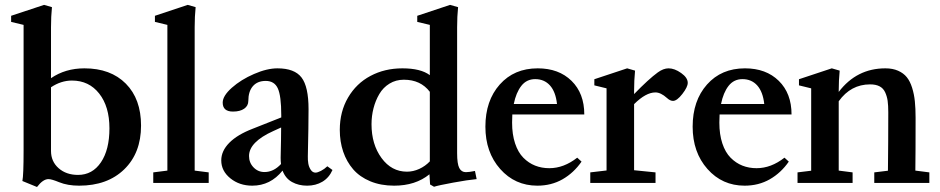

<svg xmlns="http://www.w3.org/2000/svg" viewBox="-20 -746 3835 783"><path d="M130.9 16.6 71.3 -7.8Q76.2 -31.2 76.2 -132.8V-644.5L25.4 -656.7V-681.6L159.7 -726.1L191.9 -716.8Q188 -679.2 188 -634.8V-427.2Q246.6 -467.3 324.2 -467.3Q431.2 -467.3 493.2 -404.8Q555.2 -342.3 555.2 -233.9Q555.2 -122.1 486.6 -55.4Q418 11.2 302.7 11.2Q255.9 11.2 221.2 -2.9Q190.4 -15.6 177.7 -15.6Q155.3 -15.6 130.9 16.6ZM188 -130.4Q188 -87.4 219 -60.1Q250 -32.7 298.3 -32.7Q356.9 -32.7 391.6 -84Q426.3 -135.3 426.3 -222.7Q426.3 -311.5 384.5 -364.5Q342.8 -417.5 273.4 -417.5Q229 -417.5 188 -390.1Z M605 0V-43L662.6 -50.3V-644.5L611.8 -656.7V-681.6L745.6 -726.1L777.8 -716.8Q773.9 -679.2 773.9 -634.8V-50.3L831.1 -43V0Z M1008.8 11.2Q956.5 11.2 919.4 -18.8Q882.3 -48.8 882.3 -91.8Q882.3 -130.4 915 -163.6Q947.8 -196.8 1009.8 -220.7L1127 -267.1V-276.4Q1127 -355 1113 -385.5Q1099.1 -416 1063.5 -416Q1029.8 -416 1011.2 -394.5Q992.7 -373 992.7 -334.5Q992.7 -314.5 975.8 -302.7Q959 -291 930.2 -291Q888.2 -291 888.2 -327.6Q888.2 -355 925.5 -388.2Q962.9 -421.4 1015.9 -444.3Q1068.8 -467.3 1111.3 -467.3Q1181.2 -467.3 1209.7 -429.9Q1238.3 -392.6 1238.3 -300.8Q1238.3 -235.8 1235.4 -108.9Q1234.9 -93.3 1237.3 -79.1Q1239.7 -64.9 1247.3 -53.5Q1254.9 -42 1266.6 -42Q1274.9 -42 1288.8 -49.1Q1302.7 -56.2 1314.9 -67.9L1335.9 -52.7Q1321.8 -21 1294.7 -4.9Q1267.6 11.2 1232.4 11.2Q1197.8 11.2 1170.9 -3.7Q1144 -18.6 1132.3 -50.3Q1083 11.2 1008.8 11.2ZM995.6 -109.9Q995.6 -82.5 1013.9 -63.5Q1032.2 -44.4 1058.6 -44.4Q1095.7 -44.4 1126 -77.1Q1124.5 -88.9 1124.5 -102.5Q1126.5 -184.6 1126.5 -226.1L1095.2 -211.9Q995.6 -167 995.6 -109.9Z M1750 15.6 1733.9 6.3 1731.4 -35.2Q1674.3 11.2 1587.4 11.2Q1533.2 11.2 1490.2 -6.6Q1447.3 -24.4 1420.4 -55.4Q1393.6 -86.4 1379.6 -127.4Q1365.7 -168.5 1365.7 -216.3Q1365.7 -290.5 1399.4 -348.1Q1433.1 -405.8 1491 -436.5Q1548.8 -467.3 1621.1 -467.3Q1695.8 -467.3 1732.9 -439.5V-644.5L1681.6 -656.7V-681.6L1815.4 -726.1L1848.1 -716.8Q1844.2 -679.2 1844.2 -634.8V-121.1Q1844.2 -77.6 1853 -60.8Q1861.8 -43.9 1879.9 -43.9Q1892.6 -43.9 1917 -48.8L1923.8 -15.6Q1887.7 -12.2 1827.9 -1.2Q1768.1 9.8 1750 15.6ZM1639.6 -45.9Q1665 -45.9 1689.7 -57.1Q1714.4 -68.4 1732.9 -87.9V-371.6Q1695.3 -420.9 1627 -420.9Q1594.2 -420.9 1568.4 -405Q1542.5 -389.2 1526.9 -362.5Q1511.2 -335.9 1503.2 -304.4Q1495.1 -272.9 1495.1 -239.3Q1495.1 -157.2 1535.9 -101.6Q1576.7 -45.9 1639.6 -45.9Z M2171.4 11.2Q2080.1 11.2 2019.8 -56.9Q1959.5 -125 1959.5 -229.5Q1959.5 -335.4 2018.1 -401.4Q2076.7 -467.3 2172.9 -467.3Q2258.8 -467.3 2310.8 -416.3Q2362.8 -365.2 2362.8 -279.3H2069.3Q2068.4 -256.8 2068.4 -246.1Q2068.4 -197.8 2080.6 -161.1Q2092.8 -124.5 2114.3 -102.8Q2135.7 -81.1 2162.4 -70.6Q2189 -60.1 2220.2 -60.1Q2279.3 -60.1 2334 -103L2351.6 -86.9Q2319.8 -41 2274.2 -14.9Q2228.5 11.2 2171.4 11.2ZM2162.6 -423.3Q2127.4 -423.3 2106 -395.8Q2084.5 -368.2 2075.2 -321.8H2251.5Q2246.1 -371.6 2222.9 -397.5Q2199.7 -423.3 2162.6 -423.3Z M2387.2 0V-43L2453.6 -50.8V-385.7L2403.8 -397.9V-422.9L2537.6 -467.3L2569.8 -458Q2565.9 -418 2565.9 -375V-362.3Q2625 -423.3 2662.6 -450.7Q2685.5 -467.3 2706.5 -467.3Q2731 -467.3 2757.8 -448.2Q2784.7 -429.2 2784.7 -408.2Q2784.7 -391.1 2762.7 -362.8Q2740.7 -334.5 2724.6 -334.5Q2712.9 -334.5 2700.2 -346.2Q2674.8 -369.1 2652.8 -369.1Q2613.8 -369.1 2565.9 -321.3V-51.8L2653.3 -43V0Z M3016.6 11.2Q2925.3 11.2 2865 -56.9Q2804.7 -125 2804.7 -229.5Q2804.7 -335.4 2863.3 -401.4Q2921.9 -467.3 3018.1 -467.3Q3104 -467.3 3156 -416.3Q3208 -365.2 3208 -279.3H2914.6Q2913.6 -256.8 2913.6 -246.1Q2913.6 -197.8 2925.8 -161.1Q2938 -124.5 2959.5 -102.8Q2981 -81.1 3007.6 -70.6Q3034.2 -60.1 3065.4 -60.1Q3124.5 -60.1 3179.2 -103L3196.8 -86.9Q3165 -41 3119.4 -14.9Q3073.7 11.2 3016.6 11.2ZM3007.8 -423.3Q2972.7 -423.3 2951.2 -395.8Q2929.7 -368.2 2920.4 -321.8H3096.7Q3091.3 -371.6 3068.1 -397.5Q3044.9 -423.3 3007.8 -423.3Z M3232.4 0V-43L3288.1 -49.8V-385.7L3238.3 -397.9V-422.9L3372.1 -467.3L3404.3 -458Q3400.4 -418 3400.4 -375V-371.1Q3473.6 -467.3 3590.8 -467.3Q3620.6 -467.3 3642.6 -457.5Q3664.6 -447.8 3678 -431.2Q3691.4 -414.6 3699.7 -388.2Q3708 -361.8 3710.9 -332.8Q3713.9 -303.7 3713.9 -265.1Q3713.9 -120.6 3712.9 -50.3L3770 -43V0H3545.4V-43L3601.1 -49.8Q3602.5 -166 3602.5 -288.1Q3602.5 -316.4 3599.9 -335Q3597.2 -353.5 3589.6 -369.9Q3582 -386.2 3566.9 -394Q3551.8 -401.9 3528.3 -401.9Q3449.7 -401.9 3400.4 -333V-50.3L3457 -43V0Z"/></svg>

Font: Elstob 6pt SemiBold
Style: Regular
Weight: 600
Designer: Peter S. Baker
Version: Version 1.015